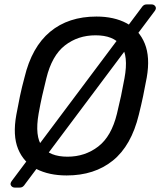

<svg xmlns="http://www.w3.org/2000/svg" viewBox="-20 -785 726 870"><path d="M282 10Q202 10 144.5 -19.5Q87 -49 62 -110Q37 -171 54 -265Q62 -309 70.5 -349.5Q79 -390 91 -434Q124 -572 207 -641Q290 -710 417 -710Q497 -710 554 -679.5Q611 -649 636 -587.5Q661 -526 645 -434Q637 -390 628.5 -349.5Q620 -309 609 -265Q575 -125 491.5 -57.5Q408 10 282 10ZM286 -75Q365 -75 425 -121Q485 -167 510 -270Q521 -315 528.5 -350.5Q536 -386 544 -430Q563 -533 528.5 -579Q494 -625 413 -625Q333 -625 274 -579Q215 -533 190 -430Q179 -386 171 -350.5Q163 -315 155 -270Q137 -167 171 -121Q205 -75 286 -75ZM47 65Q36 65 30 56Q24 47 34 34L621 -750Q623 -754 629 -759.5Q635 -765 645 -765H667Q678 -765 684 -756Q690 -747 681 -735L93 50Q91 54 85 59.5Q79 65 68 65Z"/></svg>

Font: Lubike
Style: Italic
Weight: 400
Italic angle: -12°
Foundry: Honoka55
Version: Version 1.000;July 22, 2022;FontCreator 14.0.0.2862 64-bit